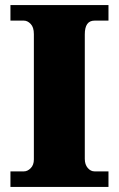

<svg xmlns="http://www.w3.org/2000/svg" viewBox="-20 -734 466 754"><path d="M21 0V-61H74Q88 -61 100.5 -73.5Q113 -86 113 -108V-600Q113 -627 100.5 -640Q88 -653 74 -653H21V-714H406V-653H351Q313 -653 313 -599V-110Q313 -88 324.5 -74.5Q336 -61 351 -61H406V0Z"/></svg>

Font: Noto Serif Sinhala Black
Style: Regular
Weight: 900
Designer: Jelle Bosma - Monotype Design Team
Foundry: Monotype Imaging Inc.
Version: Version 2.007; ttfautohint (v1.8.4.7-5d5b)